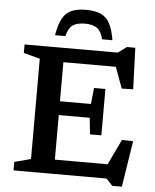

<svg xmlns="http://www.w3.org/2000/svg" viewBox="-62 -970 858 1060"><g transform="rotate(5 367.0 -440.0)"><path d="M516 -492V-363.5V-235H453L443.5 -326H201V-402.5H443.5L453 -492ZM669 -503.5 605.5 -502 547.5 -660.5 590.5 -619H201V-698H566.5L614 -733H660.5ZM544.5 -37.5 631.5 -219.5 693.5 -218 653.5 37.5H600.5L565 0H201V-79H581.5ZM50 0V-47L140.5 -71V-627L50 -650.5V-698H272V0ZM372 -841.5Q327.5 -841.5 304.2 -824.5Q281 -807.5 270 -763.5H213Q223 -824 241.8 -857.5Q260.5 -891 292.2 -904.5Q324 -918 372 -918Q420.5 -918 452 -904.5Q483.5 -891 502.5 -857.5Q521.5 -824 531 -763.5H474Q463 -807.5 439.8 -824.5Q416.5 -841.5 372 -841.5Z"/></g></svg>

Font: Newsreader 9pt Medium
Style: Regular
Weight: 500
Designer: Hugues Gentile
Foundry: Production Type
Version: Version 1.003